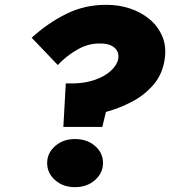

<svg xmlns="http://www.w3.org/2000/svg" viewBox="-20 -745 703 794"><path d="M469 -501Q463 -474 437 -451Q411 -428 371.5 -414.5Q332 -401 285 -400H252L242 -220H403L418 -282Q473 -297 525 -324Q577 -351 614.5 -394.5Q652 -438 661 -500Q669 -553 651 -595Q633 -637 598 -666Q563 -695 517 -710Q471 -725 422 -725Q332 -726 255 -688Q178 -650 111 -589L219 -476Q254 -514 301 -540.5Q348 -567 396 -565Q421 -565 438 -557.5Q455 -550 463.5 -536Q472 -522 469 -501ZM175 -71Q175 -29 208 0Q241 29 290 29Q340 29 373 -0.5Q406 -30 406 -71Q406 -113 373 -141.5Q340 -170 290 -170Q241 -170 208 -141Q175 -112 175 -71Z"/></svg>

Font: Jost Black
Style: Italic
Weight: 900
Italic angle: -5°
Version: Version 3.710